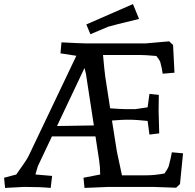

<svg xmlns="http://www.w3.org/2000/svg" viewBox="-30 -918 957 943"><path d="M820 -697 827 -561 769 -556Q766 -580 758 -610Q757 -619 738 -643Q683 -648 657 -648H476Q483 -570 487 -541L511 -386Q567 -382 587 -382H635L695 -391L704 -457L750 -452Q749 -392 749 -372L752 -263L704 -257L695 -324Q635 -330 615 -330H587Q572 -330 520 -326L544 -174L569 -57H691Q728 -57 778 -66Q795 -90 799 -103Q811 -150 814 -170L869 -165L854 -14L835 4Q741 0 721 0H503L385 5L380 -45L462 -61Q462 -97 457 -130L439 -248H225L156 -102Q154 -97 150 -82Q146 -67 144 -61L226 -54L219 5Q168 0 88 0L-5 5L-10 -45L50 -61Q102 -133 111 -153L345 -644L267 -656L272 -710Q368 -705 388 -705H687L801 -715ZM250 -299 431 -302 392 -556 385 -584ZM623 -898 653 -825Q521 -793 502 -787L414 -750L394 -798Z"/></svg>

Font: Andada
Style: Regular
Weight: 400
Designer: Carolina Giovagnoli
Foundry: Carolina Giovagnoli
Version: Version 1.003